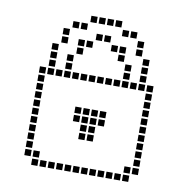

<svg xmlns="http://www.w3.org/2000/svg" viewBox="-76 -748 796 818"><g transform="rotate(10 321.5 -339.0)"><path d="M111.4 -31.4V-4.3H138.6V-31.4ZM147.1 -31.4V-4.3H174.3V-31.4ZM182.9 -31.4V-4.3H210V-31.4ZM218.6 -31.4V-4.3H245.7V-31.4ZM254.3 -31.4V-4.3H281.4V-31.4ZM290 -31.4V-4.3H317.1V-31.4ZM325.7 -31.4V-4.3H352.9V-31.4ZM361.4 -31.4V-4.3H388.6V-31.4ZM397.1 -31.4V-4.3H424.3V-31.4ZM432.9 -31.4V-4.3H460V-31.4ZM468.6 -31.4V-4.3H495.7V-31.4ZM504.3 -31.4V-4.3H531.4V-31.4ZM540 -67.1V-40H567.1V-67.1ZM540 -102.9V-75.7H567.1V-102.9ZM540 -138.6V-111.4H567.1V-138.6ZM540 -174.3V-147.1H567.1V-174.3ZM540 -210V-182.9H567.1V-210ZM540 -245.7V-218.6H567.1V-245.7ZM540 -281.4V-254.3H567.1V-281.4ZM540 -317.1V-290H567.1V-317.1ZM540 -352.9V-325.7H567.1V-352.9ZM504.3 -424.3V-397.1H531.4V-424.3ZM468.6 -424.3V-397.1H495.7V-424.3ZM432.9 -424.3V-397.1H460V-424.3ZM397.1 -424.3V-397.1H424.3V-424.3ZM361.4 -424.3V-397.1H388.6V-424.3ZM325.7 -424.3V-397.1H352.9V-424.3ZM290 -424.3V-397.1H317.1V-424.3ZM254.3 -424.3V-397.1H281.4V-424.3ZM218.6 -424.3V-397.1H245.7V-424.3ZM182.9 -424.3V-397.1H210V-424.3ZM147.1 -424.3V-397.1H174.3V-424.3ZM111.4 -424.3V-397.1H138.6V-424.3ZM75.7 -317.1V-290H102.9V-317.1ZM75.7 -281.4V-254.3H102.9V-281.4ZM75.7 -210V-182.9H102.9V-210ZM75.7 -174.3V-147.1H102.9V-174.3ZM75.7 -138.6V-111.4H102.9V-138.6ZM75.7 -102.9V-75.7H102.9V-102.9ZM75.7 -67.1V-40H102.9V-67.1ZM75.7 -245.7V-218.6H102.9V-245.7ZM75.7 -352.9V-325.7H102.9V-352.9ZM111.4 -460V-432.9H138.6V-460ZM111.4 -495.7V-468.6H138.6V-495.7ZM111.4 -531.4V-504.3H138.6V-531.4ZM147.1 -567.1V-540H174.3V-567.1ZM147.1 -602.9V-575.7H174.3V-602.9ZM182.9 -638.6V-611.4H210V-638.6ZM218.6 -638.6V-611.4H245.7V-638.6ZM254.3 -674.3V-647.1H281.4V-674.3ZM290 -674.3V-647.1H317.1V-674.3ZM325.7 -674.3V-647.1H352.9V-674.3ZM361.4 -674.3V-647.1H388.6V-674.3ZM397.1 -638.6V-611.4H424.3V-638.6ZM432.9 -638.6V-611.4H460V-638.6ZM468.6 -602.9V-575.7H495.7V-602.9ZM468.6 -567.1V-540H495.7V-567.1ZM504.3 -531.4V-504.3H531.4V-531.4ZM504.3 -495.7V-468.6H531.4V-495.7ZM504.3 -460V-432.9H531.4V-460ZM540 -424.3V-397.1H567.1V-424.3ZM75.7 -424.3V-397.1H102.9V-424.3ZM182.9 -460V-432.9H210V-460ZM182.9 -495.7V-468.6H210V-495.7ZM290 -602.9V-575.7H317.1V-602.9ZM325.7 -602.9V-575.7H352.9V-602.9ZM218.6 -567.1V-540H245.7V-567.1ZM218.6 -531.4V-504.3H245.7V-531.4ZM254.3 -567.1V-540H281.4V-567.1ZM361.4 -567.1V-540H388.6V-567.1ZM397.1 -567.1V-540H424.3V-567.1ZM397.1 -531.4V-504.3H424.3V-531.4ZM432.9 -495.7V-468.6H460V-495.7ZM432.9 -460V-432.9H460V-460ZM290 -245.7V-218.6H317.1V-245.7ZM290 -210V-182.9H317.1V-210ZM325.7 -210V-182.9H352.9V-210ZM325.7 -245.7V-218.6H352.9V-245.7ZM325.7 -174.3V-147.1H352.9V-174.3ZM254.3 -245.7V-218.6H281.4V-245.7ZM361.4 -245.7V-218.6H388.6V-245.7ZM290 -174.3V-147.1H317.1V-174.3ZM540 -388.6V-361.4H567.1V-388.6ZM75.7 -388.6V-361.4H102.9V-388.6ZM254.3 -281.4V-254.3H281.4V-281.4ZM290 -281.4V-254.3H317.1V-281.4ZM325.7 -281.4V-254.3H352.9V-281.4ZM361.4 -281.4V-254.3H388.6V-281.4ZM111.4 -67.1V-40H138.6V-67.1ZM504.3 -67.1V-40H531.4V-67.1Z"/></g></svg>

Font: Gossip Icons Med Square
Style: Regular
Weight: 400
Designer: Deborah Khodanovich
Version: Version 1.001;Glyphs 3.3.1 (3343)